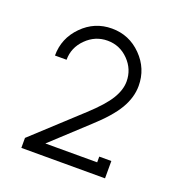

<svg xmlns="http://www.w3.org/2000/svg" viewBox="-85 -899 490 539"><g transform="rotate(20 160.5 -630.0)"><path d="M286.1 -429.2H36.1V-459L174.8 -586.9Q216.8 -625.5 233.4 -652.8Q250 -680.2 250 -705.1Q250 -741.7 223.9 -768.3Q197.8 -794.9 161.1 -794.9Q124.5 -794.9 97.7 -768.3Q70.8 -741.7 70.8 -705.1H36.1Q36.1 -756.8 72.8 -793.9Q109.4 -831.1 161.1 -831.1Q212.9 -831.1 249.5 -793.9Q286.1 -756.8 286.1 -705.1Q286.1 -670.4 265.9 -636.2Q245.6 -602.1 199.2 -560.1L95.2 -463.9H250V-481H286.1Z"/></g></svg>

Font: RawengulkPcs
Style: Regular
Weight: 400
Version: Version 0.92